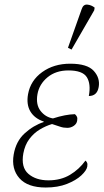

<svg xmlns="http://www.w3.org/2000/svg" viewBox="-20 -826 464 856"><path d="M184 10Q103 10 66.5 -31.5Q30 -73 41 -137Q51 -196 90 -231.5Q129 -267 175 -282V-284Q134 -298 115.5 -329Q97 -360 105 -406Q116 -467 168 -504.5Q220 -542 293 -542Q369 -542 398 -510Q427 -478 420 -438Q413 -398 376 -398Q386 -452 367 -482Q348 -512 285 -512Q229 -512 192 -481.5Q155 -451 147 -406Q139 -360 160.5 -332Q182 -304 216 -298Q272 -316 314 -317Q320 -312 323 -305.5Q326 -299 324 -288Q322 -274 309 -265Q296 -256 280 -256Q263 -256 248.5 -261Q234 -266 212 -273Q185 -265 158 -249Q131 -233 111 -206.5Q91 -180 84 -142Q73 -80 106.5 -51Q140 -22 196 -22Q251 -22 292 -46.5Q333 -71 361 -110Q365 -107 368 -101Q371 -95 369 -83Q366 -66 342.5 -44Q319 -22 278.5 -6Q238 10 184 10ZM299 -605 283 -613 344 -785Q351 -807 369 -805.5Q387 -804 402 -792L400 -780Z"/></svg>

Font: Noto Serif SemiCondensed ExtraLight
Style: Italic
Weight: 200
Width: 4
Italic angle: -12°
Designer: Monotype Design Team
Foundry: Monotype Imaging Inc.
Version: Version 2.013